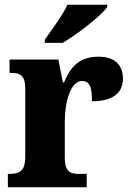

<svg xmlns="http://www.w3.org/2000/svg" viewBox="-20 -786 550 806"><path d="M168 -619V-606H243C306 -643 406 -721 430 -756V-766H263C243 -721 195 -659 168 -619ZM13 0H344V-56H312C276 -56 252 -64 252 -123V-276C252 -356 276 -446 324 -446C359 -446 366 -416 366 -361C446 -361 496 -390 496 -456C496 -509 466 -548 394 -548C320 -548 279 -514 249 -440H244L225 -536H20V-480H24C65 -480 86 -471 86 -412V-128C86 -65 60 -56 17 -56H13Z"/></svg>

Font: Noto Serif Sinhala SemiCondensed ExtraBold
Style: Regular
Weight: 800
Width: 4
Designer: Jelle Bosma - Monotype Design Team
Foundry: Monotype Imaging Inc.
Version: Version 2.007